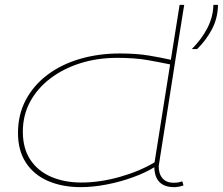

<svg xmlns="http://www.w3.org/2000/svg" viewBox="-20 -760 917 790"><path d="M697 10Q617 10 615 -72Q580 -50 528 -31Q476 -12 419.5 -1Q363 10 312 10Q237 10 178.5 -15Q120 -40 87 -90Q54 -140 54 -213Q54 -288 86 -348.5Q118 -409 175 -452Q232 -495 308.5 -517.5Q385 -540 473 -540Q542 -540 592.5 -531.5Q643 -523 683 -514L719 -740H738Q738 -740 733.5 -712.5Q729 -685 721.5 -637.5Q714 -590 704.5 -531.5Q695 -473 685.5 -410.5Q676 -348 666.5 -289Q657 -230 649.5 -182Q642 -134 637.5 -105.5Q633 -77 633 -76Q633 -44 649 -26Q665 -8 694 -8Q715 -8 730 -14L735 3Q714 10 697 10ZM315 -9Q391 -9 472.5 -32Q554 -55 616 -92L680 -495Q642 -503 589 -512.5Q536 -522 462 -522Q381 -522 311 -500Q241 -478 187.5 -437.5Q134 -397 104 -341.5Q74 -286 74 -218Q74 -149 105 -102.5Q136 -56 190.5 -32.5Q245 -9 315 -9ZM769 -558Q810 -599 833.5 -645Q857 -691 858 -740H877Q876 -685 852 -639.5Q828 -594 791 -558Z"/></svg>

Font: Georama ExtraExtended Thin
Style: Italic
Weight: 100
Width: 8
Italic angle: -9°
Designer: Jean-Baptiste Levee
Foundry: Production Type
Version: Version 1.000